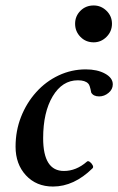

<svg xmlns="http://www.w3.org/2000/svg" viewBox="-20 -670 433 703"><path d="M174 13Q113 13 75 -28Q37 -69 37 -133Q37 -191 57 -242Q77 -293 112.5 -332.5Q148 -372 195 -394Q242 -416 294 -416Q336 -416 364.5 -400.5Q393 -385 393 -361Q393 -343 377.5 -330Q362 -317 343 -317Q322 -317 314 -331Q309 -359 303 -364Q292 -376 265 -376Q208 -376 173 -317.5Q138 -259 138 -164Q138 -44 214 -44Q259 -44 298 -78Q302 -82 308.5 -77.5Q315 -73 319 -65.5Q323 -58 319 -54Q251 13 174 13ZM323 -515Q294 -515 274.5 -535Q255 -555 255 -583Q255 -611 274.5 -630.5Q294 -650 323 -650Q350 -650 370 -630.5Q390 -611 390 -583Q390 -555 370 -535Q350 -515 323 -515Z"/></svg>

Font: Junicode SmExp
Style: Bold Italic
Weight: 700
Width: 6
Italic angle: -11°
Designer: Peter S. Baker
Version: Version 2.205; ttfautohint (v1.8.4)